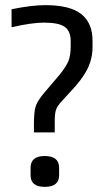

<svg xmlns="http://www.w3.org/2000/svg" viewBox="-20 -715 435 747"><path d="M151 -627Q104 -627 25 -609V-679Q103 -695 156 -695Q253 -695 296.5 -660Q340 -625 340 -557V-532Q340 -487 320 -446.5Q300 -406 253 -357L220 -321Q204 -304 198.5 -289.5Q193 -275 193 -245V-200H112V-232Q112 -281 119 -302Q126 -323 152 -354L210 -422Q237 -455 246 -477Q255 -499 255 -534V-556Q255 -593 232.5 -610Q210 -627 151 -627ZM210 -62V-33Q210 12 154 12Q99 12 99 -33V-62Q99 -108 154 -108Q210 -108 210 -62Z"/></svg>

Font: RopaSansRegular
Style: Regular
Weight: 400
Designer: Botio Nikoltchev
Foundry: Botjo Nikoltchev
Version: Version 1.002